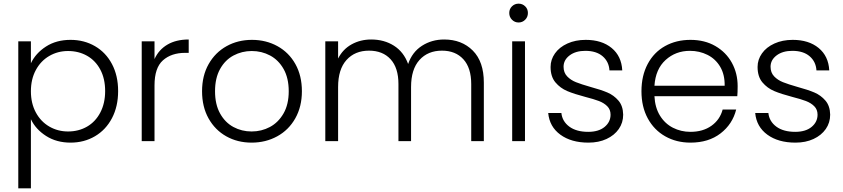

<svg xmlns="http://www.w3.org/2000/svg" viewBox="-20 -772 4612 1050"><path d="M149 -426Q175 -481 231.5 -517.5Q288 -554 366 -554Q440 -554 499.5 -519.5Q559 -485 592.5 -421.5Q626 -358 626 -274Q626 -190 592.5 -126Q559 -62 499.5 -27Q440 8 366 8Q289 8 232 -28.5Q175 -65 149 -120V258H80V-546H149ZM352 -493Q296 -493 249.5 -466Q203 -439 176 -389Q149 -339 149 -273Q149 -207 176 -157Q203 -107 249.5 -80Q296 -53 352 -53Q410 -53 456 -79.5Q502 -106 528.5 -156.5Q555 -207 555 -274Q555 -342 528.5 -391.5Q502 -441 456 -467Q410 -493 352 -493Z M825 -449Q848 -500 895.5 -528Q943 -556 1012 -556V-483H993Q917 -483 871 -442Q825 -401 825 -305V0H755V-546H825Z M1085 -273Q1085 -358 1121 -421.5Q1157 -485 1219 -519.5Q1281 -554 1358 -554Q1435 -554 1497.5 -519.5Q1560 -485 1595.5 -421.5Q1631 -358 1631 -273Q1631 -189 1595 -125Q1559 -61 1496 -26.5Q1433 8 1356 8Q1279 8 1217.5 -26.5Q1156 -61 1120.5 -124.5Q1085 -188 1085 -273ZM1559 -273Q1559 -345 1531 -394.5Q1503 -444 1457 -468.5Q1411 -493 1357 -493Q1303 -493 1257 -468.5Q1211 -444 1183.5 -394.5Q1156 -345 1156 -273Q1156 -201 1183.5 -151.5Q1211 -102 1256.5 -77.5Q1302 -53 1356 -53Q1410 -53 1456 -77.5Q1502 -102 1530.5 -151.5Q1559 -201 1559 -273Z M2626 -320V0H2557V-312Q2557 -401 2514 -448Q2471 -495 2397 -495Q2320 -495 2274 -444Q2228 -393 2228 -296V0H2159V-312Q2159 -401 2116 -448Q2073 -495 1998 -495Q1921 -495 1875 -444Q1829 -393 1829 -296V0H1759V-546H1829V-452Q1855 -503 1903 -529.5Q1951 -556 2010 -556Q2081 -556 2134.5 -522Q2188 -488 2212 -422Q2234 -487 2287.5 -521.5Q2341 -556 2409 -556Q2505 -556 2565.5 -495.5Q2626 -435 2626 -320Z M2765 -701Q2765 -723 2780 -737.5Q2795 -752 2816 -752Q2837 -752 2852 -737.5Q2867 -723 2867 -701Q2867 -679 2852 -664Q2837 -649 2816 -649Q2795 -649 2780 -664Q2765 -679 2765 -701ZM2851 -546V0H2781V-546Z M2978 -154H3050Q3055 -108 3093.5 -79.5Q3132 -51 3197 -51Q3254 -51 3286.5 -78Q3319 -105 3319 -145Q3319 -173 3301 -191Q3283 -209 3255.5 -219.5Q3228 -230 3181 -242Q3120 -258 3082 -274Q3044 -290 3017.5 -321.5Q2991 -353 2991 -406Q2991 -446 3015 -480Q3039 -514 3083 -534Q3127 -554 3183 -554Q3271 -554 3325 -509.5Q3379 -465 3383 -387H3313Q3310 -435 3275.5 -464.5Q3241 -494 3181 -494Q3128 -494 3095 -469Q3062 -444 3062 -407Q3062 -375 3081.5 -354.5Q3101 -334 3130 -322.5Q3159 -311 3208 -297Q3267 -281 3302 -266Q3337 -251 3362 -222Q3387 -193 3388 -145Q3388 -101 3364 -66.5Q3340 -32 3297 -12Q3254 8 3198 8Q3104 8 3044.5 -35.5Q2985 -79 2978 -154Z M4012 -246H3559Q3562 -184 3589 -140Q3616 -96 3660 -73.5Q3704 -51 3756 -51Q3824 -51 3870.5 -84Q3917 -117 3932 -173H4006Q3986 -93 3920.5 -42.5Q3855 8 3756 8Q3679 8 3618 -26.5Q3557 -61 3522.5 -124.5Q3488 -188 3488 -273Q3488 -358 3522 -422Q3556 -486 3617 -520Q3678 -554 3756 -554Q3834 -554 3892.5 -520Q3951 -486 3982.5 -428.5Q4014 -371 4014 -301Q4014 -265 4012 -246ZM3943 -303Q3944 -364 3918.5 -407Q3893 -450 3849 -472Q3805 -494 3753 -494Q3675 -494 3620 -444Q3565 -394 3559 -303Z M4110 -154H4182Q4187 -108 4225.5 -79.5Q4264 -51 4329 -51Q4386 -51 4418.5 -78Q4451 -105 4451 -145Q4451 -173 4433 -191Q4415 -209 4387.5 -219.5Q4360 -230 4313 -242Q4252 -258 4214 -274Q4176 -290 4149.5 -321.5Q4123 -353 4123 -406Q4123 -446 4147 -480Q4171 -514 4215 -534Q4259 -554 4315 -554Q4403 -554 4457 -509.5Q4511 -465 4515 -387H4445Q4442 -435 4407.5 -464.5Q4373 -494 4313 -494Q4260 -494 4227 -469Q4194 -444 4194 -407Q4194 -375 4213.5 -354.5Q4233 -334 4262 -322.5Q4291 -311 4340 -297Q4399 -281 4434 -266Q4469 -251 4494 -222Q4519 -193 4520 -145Q4520 -101 4496 -66.5Q4472 -32 4429 -12Q4386 8 4330 8Q4236 8 4176.5 -35.5Q4117 -79 4110 -154Z"/></svg>

Font: Poppins-Tabular Light
Style: Regular
Weight: 300
Designer: Ninad Kale (Devanagari), Jonny Pinhorn (Latin)
Foundry: Indian Type Foundry
Version: Version 4.004